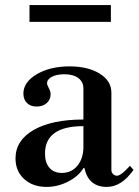

<svg xmlns="http://www.w3.org/2000/svg" viewBox="-20 -723 546 755"><path d="M163 12Q109 12 75 -19Q41 -50 41 -100Q41 -171 112.5 -212Q184 -253 308 -253V-375Q308 -401 288 -416Q268 -431 233 -431Q203 -431 184 -421Q165 -411 165 -395Q165 -389 172 -376.5Q179 -364 179 -352Q179 -331 163.5 -317.5Q148 -304 124 -304Q100 -304 86 -318Q72 -332 72 -355Q72 -400 124.5 -431Q177 -462 253 -462Q326 -462 372 -433.5Q418 -405 418 -359V-55Q418 -45 424.5 -38.5Q431 -32 440 -32Q456 -32 491 -71L505 -55Q458 12 400 12Q328 12 312 -62H308Q289 -30 248 -9Q207 12 163 12ZM223 -43Q261 -43 284.5 -71.5Q308 -100 308 -146V-227Q157 -227 157 -119Q157 -83 174.5 -63Q192 -43 223 -43ZM96 -637V-703H416V-637Z"/></svg>

Font: Libre Bodoni
Style: Regular
Weight: 400
Designer: Pablo Impallari, Rodrigo Fuenzalida
Foundry: Pablo Impallari, Rodrigo Fuenzalida
Version: Version 1.001